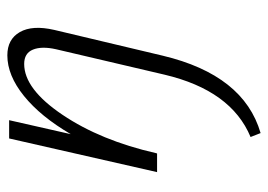

<svg xmlns="http://www.w3.org/2000/svg" viewBox="-126 -332 747 536"><g transform="rotate(-90 248.0 -64.5)"><path d="M361 -418Q406 -418 426 -383Q446 -348 432 -287L360 16Q306 242 144 289L133 261Q263 207 307 21L378 -282Q387 -322 377 -346.5Q367 -371 337 -371Q267 -371 195 -264Q123 -157 88 -3L87 0H35L129 -413H180L141 -241Q190 -325 247.5 -371.5Q305 -418 361 -418Z"/></g></svg>

Font: EauTestText Semilight
Style: Italic
Weight: 300
Italic angle: -12°
Designer: Christian Thalmann (Catharsis Fonts)
Version: Version 0.001;PS 000.001;hotconv 1.0.88;makeotf.lib2.5.64775